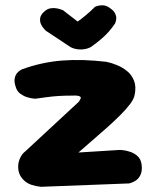

<svg xmlns="http://www.w3.org/2000/svg" viewBox="-20 -717 601 739"><path d="M138 2Q97 -2 76.5 -19Q56 -36 51.5 -59Q47 -82 55 -103Q63 -124 78 -135L284 -326Q287 -332 289.5 -336Q292 -340 290.5 -343Q289 -346 281.5 -348Q274 -350 257 -349Q228 -349 204.5 -347.5Q181 -346 160 -343Q139 -340 116 -337Q116 -337 106.5 -338Q97 -339 84 -343Q71 -347 58.5 -356Q46 -365 41 -381Q34 -401 36.5 -414.5Q39 -428 45.5 -435.5Q52 -443 58 -446.5Q64 -450 64 -450Q141 -478 219.5 -484Q298 -490 390 -479Q409 -475 430 -466.5Q451 -458 469 -443.5Q487 -429 496 -406Q505 -383 498 -351Q495 -335 480 -315.5Q465 -296 442 -273Q419 -250 392 -226Q365 -202 336.5 -177.5Q308 -153 282 -130L442 -140Q442 -140 453 -139Q464 -138 480 -133Q496 -128 509 -116.5Q522 -105 525 -84Q528 -60 521.5 -45.5Q515 -31 504.5 -23.5Q494 -16 485.5 -13.5Q477 -11 477 -11ZM242 -542 156 -599Q156 -599 150 -605.5Q144 -612 138.5 -622.5Q133 -633 134.5 -646.5Q136 -660 151 -673Q162 -683 174.5 -685Q187 -687 197.5 -685Q208 -683 215 -680.5Q222 -678 222 -678L279 -634Q293 -644 310.5 -658.5Q328 -673 346 -691Q346 -691 354.5 -694Q363 -697 376.5 -696.5Q390 -696 403 -686Q418 -676 423 -665.5Q428 -655 427.5 -646.5Q427 -638 425 -632.5Q423 -627 423 -627Q411 -609 398.5 -595Q386 -581 371 -568Q356 -555 334 -539Q325 -532 309 -528.5Q293 -525 274.5 -528Q256 -531 242 -542Z"/></svg>

Font: Sour Gummy
Style: Bold
Weight: 700
Designer: Stefie Justprince
Foundry: Eifetstype
Version: Version 1.000